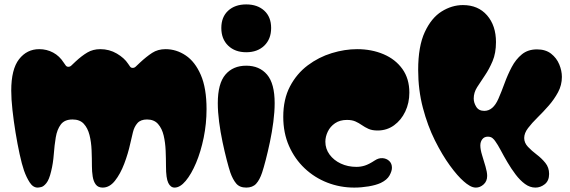

<svg xmlns="http://www.w3.org/2000/svg" viewBox="-20 -837 2585 871"><path d="M446 14Q425 14 414.5 0Q404 -14 400.5 -36.5Q397 -59 397 -83Q397 -118 395.5 -155.5Q394 -193 386 -224.5Q378 -256 360 -275.5Q342 -295 309 -295Q273 -295 256 -272.5Q239 -250 233 -214Q227 -178 224 -137Q221 -96 212 -60Q203 -22 190.5 -6.5Q178 9 167 11.5Q156 14 151 14Q130 14 115 -9Q100 -32 89 -63Q79 -92 69 -138Q59 -184 50.5 -236Q42 -288 36.5 -338Q31 -388 31 -426Q31 -523 66.5 -568.5Q102 -614 158 -614Q192 -614 221 -598.5Q250 -583 269 -553Q274 -545 278.5 -539.5Q283 -534 290 -534Q298 -534 304 -540Q310 -546 323 -558Q351 -584 376.5 -599Q402 -614 435 -614Q476 -614 510 -594Q544 -574 561 -548Q566 -541 570 -535Q574 -529 582 -529Q590 -529 596 -535Q602 -541 615 -553Q644 -580 670 -597Q696 -614 731 -614Q780 -614 822.5 -585.5Q865 -557 891 -497Q917 -437 917 -342Q917 -276 904 -212.5Q891 -149 869.5 -98Q848 -47 822.5 -16.5Q797 14 772 14Q754 14 743.5 -7Q733 -28 733 -83Q733 -116 731.5 -153Q730 -190 722.5 -222Q715 -254 697 -274.5Q679 -295 647 -295Q618 -295 603.5 -278.5Q589 -262 583 -237Q577 -212 571 -186Q561 -140 543.5 -94Q526 -48 501.5 -17Q477 14 446 14Z M1097 -600Q1046 -600 1015 -630Q984 -660 984 -710Q984 -760 1015 -788.5Q1046 -817 1097 -817Q1148 -817 1179 -788.5Q1210 -760 1210 -710Q1210 -660 1179 -630Q1148 -600 1097 -600ZM1097 14Q1067 14 1051.5 -4.5Q1036 -23 1025 -54Q1018 -75 1008.5 -111.5Q999 -148 989.5 -193Q980 -238 974 -284Q968 -330 968 -369Q968 -458 1002.5 -498.5Q1037 -539 1097 -539Q1157 -539 1191.5 -498.5Q1226 -458 1226 -369Q1226 -330 1220 -284Q1214 -238 1204.5 -193Q1195 -148 1185.5 -111.5Q1176 -75 1169 -54Q1158 -21 1142 -3.5Q1126 14 1097 14Z M1587 14Q1523 14 1465 -8.5Q1407 -31 1362 -73.5Q1317 -116 1291 -175Q1265 -234 1265 -307Q1265 -387 1295.5 -445Q1326 -503 1376 -540.5Q1426 -578 1485 -596Q1544 -614 1600 -614Q1666 -614 1720 -591Q1774 -568 1805.5 -524Q1837 -480 1837 -417Q1837 -370 1818.5 -331Q1800 -292 1767.5 -268.5Q1735 -245 1693 -245Q1668 -245 1651.5 -252.5Q1635 -260 1621.5 -269.5Q1608 -279 1592.5 -286Q1577 -293 1554 -293Q1522 -293 1500 -278Q1478 -263 1467 -240Q1456 -217 1456 -194Q1456 -162 1475 -136Q1494 -110 1526 -95Q1558 -80 1597 -80Q1617 -80 1635.5 -86Q1654 -92 1680 -109Q1698 -121 1716 -119.5Q1734 -118 1746 -106.5Q1758 -95 1758 -76Q1758 -61 1747 -41Q1736 -21 1707 -7Q1685 3 1652 8.5Q1619 14 1587 14Z M2409 14Q2384 14 2361.5 -2.5Q2339 -19 2319 -45.5Q2299 -72 2282 -101Q2265 -130 2251.5 -155.5Q2238 -181 2227 -196Q2222 -204 2214 -210.5Q2206 -217 2193 -217Q2177 -217 2168 -205.5Q2159 -194 2159 -177Q2159 -159 2167 -133Q2175 -107 2182.5 -81.5Q2190 -56 2190 -39Q2190 -15 2174 -0.5Q2158 14 2139 14Q2125 14 2110.5 5.5Q2096 -3 2084 -14Q2056 -38 2021 -86Q1986 -134 1953 -200Q1920 -266 1898.5 -347.5Q1877 -429 1877 -520Q1877 -627 1907 -691.5Q1937 -756 1983.5 -785Q2030 -814 2080 -814Q2149 -814 2189.5 -767.5Q2230 -721 2230 -646Q2230 -596 2214.5 -559.5Q2199 -523 2179.5 -494.5Q2160 -466 2144.5 -441.5Q2129 -417 2129 -390Q2129 -371 2140.5 -352.5Q2152 -334 2177 -334Q2217 -334 2241 -389Q2255 -421 2269 -459.5Q2283 -498 2301.5 -533Q2320 -568 2347.5 -590.5Q2375 -613 2416 -613Q2455 -613 2480 -593.5Q2505 -574 2517 -545Q2529 -516 2529 -488Q2529 -451 2511.5 -418.5Q2494 -386 2469 -357.5Q2444 -329 2418.5 -304Q2393 -279 2375.5 -256Q2358 -233 2358 -211Q2358 -189 2375 -171Q2392 -153 2414.5 -136Q2437 -119 2454 -98Q2471 -77 2471 -48Q2471 -17 2451.5 -1.5Q2432 14 2409 14Z"/></svg>

Font: Matemasie
Style: Regular
Weight: 400
Designer: Adam Yeo
Version: Version 1.001; ttfautohint (v1.8.4.7-5d5b)